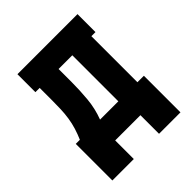

<svg xmlns="http://www.w3.org/2000/svg" viewBox="-181 -632 861 861"><g transform="rotate(-45 250.0 -201.0)"><path d="M34 118V-114H60Q71 -139 79 -165Q87 -191 91 -217.5Q95 -244 96 -271Q97 -298 97 -325V-406H70V-520H451V-406H425V-114H466V118H330V0H170V118ZM188 -114H304V-406H217V-325Q217 -271 212 -217.5Q207 -164 188 -114Z"/></g></svg>

Font: Iosevka Curly Slab Heavy
Style: Regular
Weight: 900
Monospace: yes
Designer: Belleve Invis
Foundry: Belleve Invis
Version: Version 22.1.2; ttfautohint (v1.8.4)